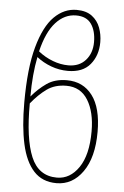

<svg xmlns="http://www.w3.org/2000/svg" viewBox="-55 -812 554 861"><g transform="rotate(5 222.0 -381.0)"><path d="M232 10Q168 10 129.5 -32Q91 -74 74 -151.5Q57 -229 57 -337Q57 -492 83.5 -588Q110 -684 154.5 -728Q199 -772 255 -772Q298 -772 324 -752.5Q350 -733 361.5 -702Q373 -671 373 -637Q373 -577 339.5 -536.5Q306 -496 239 -496Q200 -496 163.5 -509.5Q127 -523 98 -546Q82 -467 82 -367Q112 -403 148.5 -428.5Q185 -454 239 -454Q312 -454 354 -398.5Q396 -343 396 -235Q396 -120 350 -55Q304 10 232 10ZM255 -747Q203 -747 163.5 -703.5Q124 -660 103 -572Q133 -548 168.5 -534.5Q204 -521 239 -521Q288 -521 316.5 -553Q345 -585 345 -635Q345 -685 323.5 -716Q302 -747 255 -747ZM239 -429Q187 -429 151 -403Q115 -377 82 -336Q81 -178 115 -96.5Q149 -15 232 -15Q291 -15 330 -72Q369 -129 369 -235Q369 -322 336 -375.5Q303 -429 239 -429Z"/></g></svg>

Font: Noto Serif Condensed Thin
Style: Regular
Weight: 100
Width: 3
Designer: Monotype Design Team
Foundry: Monotype Imaging Inc.
Version: Version 2.013; ttfautohint (v1.8.4.7-5d5b)